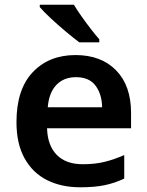

<svg xmlns="http://www.w3.org/2000/svg" viewBox="-20 -786 625 816"><path d="M301 -552Q410 -552 473.5 -487Q537 -422 537 -306V-241H180Q182 -168 221 -128Q260 -88 332 -88Q383 -88 424 -98Q465 -108 508 -127V-27Q468 -8 425 1Q382 10 321 10Q241 10 180 -20.5Q119 -51 84.5 -113Q50 -175 50 -267Q50 -406 119 -479Q188 -552 301 -552ZM303 -458Q251 -458 219.5 -425Q188 -392 183 -330H414Q413 -386 386 -422Q359 -458 303 -458ZM294 -766Q307 -744 326.5 -716.5Q346 -689 366 -663Q386 -637 402 -619V-606H317Q293 -624 259.5 -652Q226 -680 195.5 -708.5Q165 -737 149 -756V-766Z"/></svg>

Font: Noto Sans Lao UI SemBd
Style: Regular
Weight: 600
Designer: Monotype Design Team
Foundry: Monotype Imaging Inc.
Version: Version 2.000; ttfautohint (v1.8.4.7-5d5b)